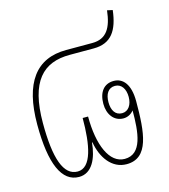

<svg xmlns="http://www.w3.org/2000/svg" viewBox="-98 -701 694 788"><g transform="rotate(-15 249.5 -307.5)"><path d="M142 8C197 8 223 -49 229 -115H231C242 -49 281 8 344 8C439 8 448 -99 448 -232C448 -304 419 -336 380 -336C338 -336 315 -305 315 -256C315 -211 340 -177 380 -177C397 -177 413 -185 424 -199C424 -106 416 -15 342 -15C277 -15 241 -101 241 -222H218C218 -108 201 -15 142 -15C82 -15 55 -93 55 -244C55 -421 120 -486 234 -486H336C411 -486 442 -534 452 -618L429 -623C421 -551 397 -509 336 -509H225C97 -509 31 -422 31 -244C31 -76 69 8 142 8ZM380 -199C351 -199 337 -223 337 -257C337 -291 351 -315 380 -315C407 -315 423 -291 423 -257C423 -224 407 -199 380 -199Z"/></g></svg>

Font: Noto Sans Thai Looped Condensed Thin
Style: Regular
Weight: 100
Width: 3
Designer: Sasikarn Vongin, Ben Mitchell
Foundry: The Fontpad Ltd
Version: Version 1.001